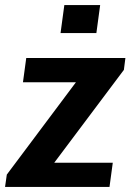

<svg xmlns="http://www.w3.org/2000/svg" viewBox="-26 -741 526 761"><path d="M-6 0 1 -49 275 -415H65L78 -511H471L465 -464L189 -96H421L408 0ZM214 -610 229 -721H371L356 -610Z"/></svg>

Font: Chivo SemiBold
Style: Italic
Weight: 600
Italic angle: -8.05°
Designer: Hector Gatti
Foundry: Omnibus-Type
Version: Version 2.002